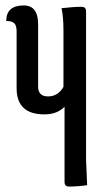

<svg xmlns="http://www.w3.org/2000/svg" viewBox="-20 -680 363 705"><path d="M213 -568Q213 -617 206 -650Q240 -654 275 -654Q292 -654 292 -639L274 -260Q232 -260 220 -291Q192 -260 143 -260Q41 -260 41 -356V-565Q41 -586 32.5 -594.5Q24 -603 3 -603Q3 -660 67 -660Q120 -660 120 -591V-362Q120 -326 156.5 -326Q193 -326 213 -361ZM217 -12V-556L213 -650Q247 -655 280 -655Q296 -655 296 -638V-94L300 0Q266 5 233 5Q217 5 217 -12Z"/></svg>

Font: el_Medula One
Style: Regular
Weight: 400
Designer: Luciano Vergara
Foundry: Luciano Vergara
Version: Version 1.002 August 17, 2020